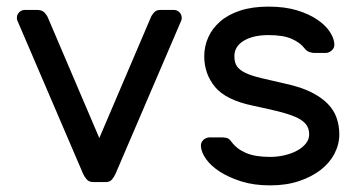

<svg xmlns="http://www.w3.org/2000/svg" viewBox="-20 -550 1089 580"><path d="M262 0Q249 0 242 -8Q235 -16 231 -25L32 -489Q31 -492 31 -496Q31 -506 38 -513Q45 -520 55 -520H92Q107 -520 114.5 -512Q122 -504 125 -496L280 -133L435 -496Q438 -504 445 -512Q452 -520 464 -520H505Q515 -520 522 -513Q529 -506 529 -496Q529 -492 528 -489L329 -25Q325 -16 318.5 -8Q312 0 299 0Z M914 -144Q914 -163 903.5 -175.5Q893 -188 872 -197Q851 -206 818.5 -214Q786 -222 743 -231Q662 -248 629.5 -287.5Q597 -327 597 -380Q597 -410 609 -437Q621 -464 645 -485Q669 -506 705.5 -518Q742 -530 791 -530Q840 -530 876.5 -519Q913 -508 938 -491Q963 -474 976 -454.5Q989 -435 990 -417Q991 -406 982.5 -398Q974 -390 963 -390H930Q924 -390 915.5 -392.5Q907 -395 900 -404Q887 -421 861.5 -432.5Q836 -444 791 -444Q745 -444 716.5 -427Q688 -410 688 -380Q688 -361 696 -349.5Q704 -338 722 -329.5Q740 -321 769.5 -314Q799 -307 843 -297Q889 -287 920 -271.5Q951 -256 970 -236.5Q989 -217 997 -193.5Q1005 -170 1005 -144Q1005 -114 990.5 -86Q976 -58 949 -37Q922 -16 883.5 -3Q845 10 796 10Q747 10 709 -2Q671 -14 644 -31.5Q617 -49 602.5 -69.5Q588 -90 587 -108Q586 -119 594 -127Q602 -135 614 -135H650Q656 -135 664 -133.5Q672 -132 679 -122Q695 -100 723 -88Q751 -76 796 -76Q818 -76 839.5 -81Q861 -86 877.5 -95Q894 -104 904 -116.5Q914 -129 914 -144Z"/></svg>

Font: Rubik
Style: Regular
Weight: 400
Designer: Hubert & Fischer
Foundry: Hubert & Fischer
Version: Version 1.002; ttfautohint (v1.6)